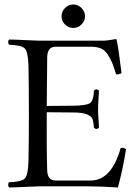

<svg xmlns="http://www.w3.org/2000/svg" viewBox="-20 -825 607 850"><path d="M252.4 -752.9Q252.4 -773.9 267.8 -789.6Q283.2 -805.2 304.2 -805.2Q325.2 -805.2 340.8 -789.6Q356.4 -773.9 356.4 -752.9Q356.4 -731.9 340.8 -716.6Q325.2 -701.2 304.2 -701.2Q293.9 -701.2 284.4 -705.3Q274.9 -709.5 267.8 -716.6Q260.7 -723.6 256.6 -733.2Q252.4 -742.7 252.4 -752.9ZM304.2 -356.9Q365.2 -357.9 379.6 -369.4Q394 -380.9 396 -423.8Q407.2 -435.1 418 -423.8Q418 -414.1 416 -385.5Q414.1 -356.9 414.1 -337.9Q414.1 -321.8 416 -298.8Q418 -275.9 418 -259.8Q406.7 -248.5 396 -259.8Q394 -286.6 389.4 -298.3Q384.8 -310.1 365 -318.6Q345.2 -327.1 304.2 -327.1L187 -328.1Q186 -153.3 189 -68.8Q190.9 -25.9 226.1 -25.9H381.8Q473.6 -25.9 514.2 -169.9Q525.4 -172.9 538.1 -165Q522.9 -70.8 502 4.9Q421.9 0 374 0H151.9Q136.7 0 90.3 2.4Q43.9 4.9 20 4.9Q16.1 0 16.1 -7.1Q16.1 -14.2 20 -18.1Q75.2 -20 89.6 -34.4Q104 -48.8 106 -108.9Q107.9 -190.9 107.9 -320.8Q107.9 -453.6 106 -536.1Q104 -596.2 89.6 -610.6Q75.2 -625 20 -627Q16.1 -631.8 16.1 -638.9Q16.1 -646 20 -649.9Q44.9 -649.9 89.8 -647.5Q134.8 -645 149.9 -645H441.9Q451.7 -645 492.2 -651.9Q496.1 -651.9 496.1 -648.9Q503.9 -618.2 518.1 -501Q504.9 -494.1 494.1 -496.1Q482.9 -531.2 477.1 -545.7Q471.2 -560.1 458.5 -581.1Q445.8 -602.1 427.5 -610.1Q409.2 -618.2 381.8 -618.2H226.1Q190.9 -618.2 189 -574.2L187 -356Z"/></svg>

Font: Linux Libertine Display
Style: Regular
Weight: 400
Designer: Philipp H. Poll
Foundry: Philipp H. Poll
Version: Version 5.0.9